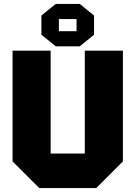

<svg xmlns="http://www.w3.org/2000/svg" viewBox="-20 -958 690 978"><path d="M44 -136V-700H238V-176H412V-700H606V-136L470 0H180ZM191 -781V-879L264 -938H386L459 -879V-781L386 -722H264ZM280 -799H370V-861H280Z"/></svg>

Font: Tektur ExtraBold
Style: Regular
Weight: 800
Designer: Adam Jagosz
Foundry: Adam Jagosz
Version: Version 1.005;gftools[0.9.30]